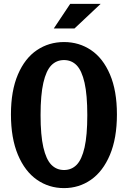

<svg xmlns="http://www.w3.org/2000/svg" viewBox="-20 -959 660 991"><path d="M36.5 -368.5Q36.5 -490.4 72.5 -574.5Q108.6 -658.7 170.6 -700.3Q232.7 -742 310.4 -742Q388.2 -742 450 -700.3Q511.8 -658.7 547.7 -574.5Q583.5 -490.4 583.5 -368.5Q583.5 -245.7 547.5 -160Q511.4 -74.3 449.6 -31.2Q387.8 11.9 310.4 11.9Q232.7 11.9 170.6 -31.2Q108.6 -74.3 72.5 -160Q36.5 -245.7 36.5 -368.5ZM430.6 -364.8Q430.6 -469.2 416.4 -531.9Q402.2 -594.5 375.8 -621.8Q349.3 -649 310.4 -649Q271.5 -649 244.8 -621.8Q218.2 -594.5 203.8 -531.9Q189.4 -469.2 189.4 -364.8Q189.4 -261 203.8 -198.5Q218.2 -136 244.8 -108.8Q271.5 -81.5 310.4 -81.5Q349.4 -81.5 375.9 -108.6Q402.3 -135.8 416.5 -198.2Q430.6 -260.6 430.6 -364.8ZM499.4 -939H342.3L257.6 -812.1H364.6Z"/></svg>

Font: Monaspace Xenon Var ExtraLight
Style: Regular
Weight: 200
Designer: Riley Cran and the Lettermatic Team
Version: Version 1.200 (Monaspace Xenon Var)